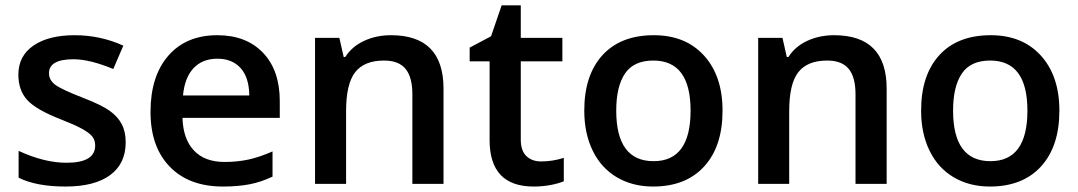

<svg xmlns="http://www.w3.org/2000/svg" viewBox="-20 -680 3987 710"><path d="M444.8 -153.8Q444.8 -74.7 387.2 -32.5Q329.6 9.8 222.2 9.8Q114.3 9.8 48.8 -22.9V-122.1Q144 -78.1 226.1 -78.1Q332 -78.1 332 -142.1Q332 -162.6 320.3 -176.3Q308.6 -189.9 281.7 -204.6Q254.9 -219.2 207 -237.8Q113.8 -273.9 80.8 -310.1Q47.9 -346.2 47.9 -403.8Q47.9 -473.1 103.8 -511.5Q159.7 -549.8 255.9 -549.8Q351.1 -549.8 436 -511.2L398.9 -424.8Q311.5 -460.9 252 -460.9Q161.1 -460.9 161.1 -409.2Q161.1 -383.8 184.8 -366.2Q208.5 -348.6 288.1 -317.9Q355 -292 385.3 -270.5Q415.5 -249 430.2 -220.9Q444.8 -192.9 444.8 -153.8Z M804.7 9.8Q678.7 9.8 607.7 -63.7Q536.6 -137.2 536.6 -266.1Q536.6 -398.4 602.5 -474.1Q668.5 -549.8 783.7 -549.8Q890.6 -549.8 952.6 -484.9Q1014.6 -419.9 1014.6 -306.2V-244.1H654.8Q657.2 -165.5 697.3 -123.3Q737.3 -81.1 810.1 -81.1Q857.9 -81.1 899.2 -90.1Q940.4 -99.1 987.8 -120.1V-26.9Q945.8 -6.8 902.8 1.5Q859.9 9.8 804.7 9.8ZM783.7 -462.9Q729 -462.9 696 -428.2Q663.1 -393.6 656.7 -327.1H901.9Q900.9 -394 869.6 -428.5Q838.4 -462.9 783.7 -462.9Z M1620.1 0H1504.9V-332Q1504.9 -394.5 1479.7 -425.3Q1454.6 -456.1 1399.9 -456.1Q1327.1 -456.1 1293.5 -413.1Q1259.8 -370.1 1259.8 -269V0H1145V-540H1234.9L1251 -469.2H1256.8Q1281.2 -507.8 1326.2 -528.8Q1371.1 -549.8 1425.8 -549.8Q1620.1 -549.8 1620.1 -352.1Z M1981 -83Q2022.9 -83 2064.9 -96.2V-9.8Q2045.9 -1.5 2015.9 4.2Q1985.8 9.8 1953.6 9.8Q1790.5 9.8 1790.5 -162.1V-453.1H1716.8V-503.9L1795.9 -545.9L1835 -660.2H1905.8V-540H2059.6V-453.1H1905.8V-164.1Q1905.8 -122.6 1926.5 -102.8Q1947.3 -83 1981 -83Z M2651.9 -271Q2651.9 -138.7 2584 -64.5Q2516.1 9.8 2395 9.8Q2319.3 9.8 2261.2 -24.4Q2203.1 -58.6 2171.9 -122.6Q2140.6 -186.5 2140.6 -271Q2140.6 -402.3 2208 -476.1Q2275.4 -549.8 2397.9 -549.8Q2515.1 -549.8 2583.5 -474.4Q2651.9 -398.9 2651.9 -271ZM2258.8 -271Q2258.8 -84 2397 -84Q2533.7 -84 2533.7 -271Q2533.7 -456.1 2396 -456.1Q2323.7 -456.1 2291.3 -408.2Q2258.8 -360.4 2258.8 -271Z M3258.8 0H3143.6V-332Q3143.6 -394.5 3118.4 -425.3Q3093.3 -456.1 3038.6 -456.1Q2965.8 -456.1 2932.1 -413.1Q2898.4 -370.1 2898.4 -269V0H2783.7V-540H2873.5L2889.6 -469.2H2895.5Q2919.9 -507.8 2964.8 -528.8Q3009.8 -549.8 3064.5 -549.8Q3258.8 -549.8 3258.8 -352.1Z M3897.5 -271Q3897.5 -138.7 3829.6 -64.5Q3761.7 9.8 3640.6 9.8Q3564.9 9.8 3506.8 -24.4Q3448.7 -58.6 3417.5 -122.6Q3386.2 -186.5 3386.2 -271Q3386.2 -402.3 3453.6 -476.1Q3521 -549.8 3643.6 -549.8Q3760.7 -549.8 3829.1 -474.4Q3897.5 -398.9 3897.5 -271ZM3504.4 -271Q3504.4 -84 3642.6 -84Q3779.3 -84 3779.3 -271Q3779.3 -456.1 3641.6 -456.1Q3569.3 -456.1 3536.9 -408.2Q3504.4 -360.4 3504.4 -271Z"/></svg>

Font: f0_1792           
Style: Regular
Weight: 600
Foundry: Ascender Corporation
Version: Version 1.10